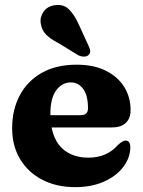

<svg xmlns="http://www.w3.org/2000/svg" viewBox="-20 -758 588 791"><path d="M518 -304Q518 -270 498 -251.5Q478 -233 442 -233H192.5Q205 -170 244.8 -139.2Q284.5 -108.5 344 -108.5Q420.5 -108.5 465.5 -160.5Q486.5 -179.5 497.5 -179Q517 -178.5 517 -150Q516 -107 487.5 -69.8Q459 -32.5 408.2 -9.8Q357.5 13 290 13Q213 13 154.5 -17.2Q96 -47.5 63 -102.2Q30 -157 30 -229.5Q30 -306 61.5 -365.2Q93 -424.5 152.2 -458Q211.5 -491.5 296 -491.5Q366 -491.5 415.8 -466.8Q465.5 -442 491.8 -399.8Q518 -357.5 518 -304ZM187.5 -288.5Q187.5 -286 187.5 -283.5H312.5Q342.5 -283.5 342.5 -311.5Q342.5 -365.5 322.5 -392Q302.5 -418.5 272 -418.5Q235.5 -418.5 211.5 -385.8Q187.5 -353 187.5 -288.5ZM303.5 -659.5 344.5 -570Q350 -559 351.5 -549.5Q353 -540 345.5 -532Q338.5 -525 327 -524.8Q315.5 -524.5 305 -529L220.5 -580.5Q186.5 -598 169.2 -616.2Q152 -634.5 148 -661Q143.5 -686.5 159 -709.2Q174.5 -732 205.5 -736.5Q241 -742 263.5 -720Q286 -698 303.5 -659.5Z"/></svg>

Font: Fraunces 9pt S050
Style: Bold
Weight: 700
Version: Version 1.000; ttfautohint (v1.8.3)